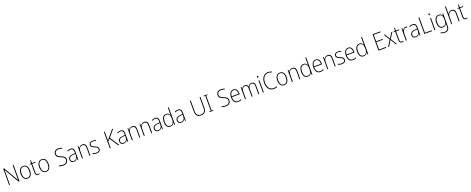

<svg xmlns="http://www.w3.org/2000/svg" viewBox="409 -4287 19288 7869"><g transform="rotate(-20 10053.5 -352.5)"><path d="M547 -93V-807H509V-314C509 -271 510 -213 511 -166H509L133 -807H93V-93H130V-590C130 -646 129 -690 128 -737H130L507 -93Z M1105 -358C1105 -521 1043 -632 902 -632C768 -632 693 -531 693 -359C693 -190 765 -83 899 -83C1037 -83 1105 -190 1105 -358ZM733 -359C733 -510 789 -598 902 -598C1020 -598 1066 -499 1066 -358C1066 -208 1014 -118 899 -118C786 -118 733 -210 733 -359Z M1358 -117C1299 -117 1281 -155 1281 -228V-589H1423V-622H1281V-751H1253L1242 -624L1174 -614V-589H1242V-226C1242 -132 1272 -83 1353 -83C1383 -83 1405 -89 1424 -96V-129C1406 -122 1384 -117 1358 -117Z M1912 -358C1912 -521 1850 -632 1709 -632C1575 -632 1500 -531 1500 -359C1500 -190 1572 -83 1706 -83C1844 -83 1912 -190 1912 -358ZM1540 -359C1540 -510 1596 -598 1709 -598C1827 -598 1873 -499 1873 -358C1873 -208 1821 -118 1706 -118C1593 -118 1540 -210 1540 -359Z M2676 -277C2676 -391 2606 -428 2492 -473C2399 -509 2333 -539 2333 -638C2333 -732 2403 -781 2500 -781C2545 -781 2596 -773 2648 -749L2662 -782C2615 -804 2560 -817 2501 -817C2382 -817 2293 -754 2293 -636C2293 -520 2366 -481 2469 -441C2579 -399 2637 -368 2637 -276C2637 -173 2564 -119 2459 -119C2393 -119 2332 -133 2286 -152V-112C2330 -95 2386 -83 2458 -83C2585 -83 2676 -150 2676 -277Z M2963 -632C2910 -632 2859 -617 2814 -594L2827 -561C2875 -587 2918 -598 2961 -598C3041 -598 3078 -555 3078 -442V-399L2992 -393C2850 -384 2769 -331 2769 -226C2769 -142 2818 -83 2915 -83C3007 -83 3052 -130 3078 -187H3080L3086 -93H3116V-448C3116 -577 3067 -632 2963 -632ZM2995 -362 3078 -367V-312C3077 -194 3027 -116 2920 -116C2849 -116 2808 -156 2808 -226C2808 -313 2875 -355 2995 -362Z M3478 -632C3386 -632 3335 -578 3313 -519H3310L3305 -622H3275V-93H3313V-393C3313 -531 3377 -598 3475 -598C3554 -598 3599 -551 3599 -444V-93H3637V-449C3637 -575 3580 -632 3478 -632Z M4082 -226C4082 -320 4011 -347 3930 -382C3852 -414 3802 -433 3802 -500C3802 -564 3851 -598 3931 -598C3977 -598 4025 -587 4058 -569L4073 -602C4035 -620 3987 -632 3932 -632C3827 -632 3764 -580 3764 -500C3764 -410 3828 -383 3913 -349C3992 -317 4044 -294 4044 -226C4044 -158 4002 -118 3905 -118C3850 -118 3797 -133 3754 -157V-116C3788 -99 3841 -83 3905 -83C4022 -83 4082 -137 4082 -226Z M4900 -93 4637 -502 4892 -807H4844L4587 -502C4562 -470 4541 -444 4525 -423V-807H4487V-93H4525V-379L4609 -472L4854 -93Z M5137 -632C5084 -632 5033 -617 4988 -594L5001 -561C5049 -587 5092 -598 5135 -598C5215 -598 5252 -555 5252 -442V-399L5166 -393C5024 -384 4943 -331 4943 -226C4943 -142 4992 -83 5089 -83C5181 -83 5226 -130 5252 -187H5254L5260 -93H5290V-448C5290 -577 5241 -632 5137 -632ZM5169 -362 5252 -367V-312C5251 -194 5201 -116 5094 -116C5023 -116 4982 -156 4982 -226C4982 -313 5049 -355 5169 -362Z M5652 -632C5560 -632 5509 -578 5487 -519H5484L5479 -622H5449V-93H5487V-393C5487 -531 5551 -598 5649 -598C5728 -598 5773 -551 5773 -444V-93H5811V-449C5811 -575 5754 -632 5652 -632Z M6174 -632C6082 -632 6031 -578 6009 -519H6006L6001 -622H5971V-93H6009V-393C6009 -531 6073 -598 6171 -598C6250 -598 6295 -551 6295 -444V-93H6333V-449C6333 -575 6276 -632 6174 -632Z M6649 -632C6596 -632 6545 -617 6500 -594L6513 -561C6561 -587 6604 -598 6647 -598C6727 -598 6764 -555 6764 -442V-399L6678 -393C6536 -384 6455 -331 6455 -226C6455 -142 6504 -83 6601 -83C6693 -83 6738 -130 6764 -187H6766L6772 -93H6802V-448C6802 -577 6753 -632 6649 -632ZM6681 -362 6764 -367V-312C6763 -194 6713 -116 6606 -116C6535 -116 6494 -156 6494 -226C6494 -313 6561 -355 6681 -362Z M7129 -83C7220 -83 7270 -136 7292 -195H7294L7299 -93H7330V-853H7292V-623C7292 -591 7292 -557 7294 -522H7291C7271 -582 7219 -632 7134 -632C7006 -632 6932 -533 6932 -350C6932 -176 6999 -83 7129 -83ZM7133 -117C7022 -117 6972 -198 6972 -350C6972 -513 7030 -598 7137 -598C7241 -598 7292 -516 7292 -374V-341C7292 -200 7244 -117 7133 -117Z M7649 -632C7596 -632 7545 -617 7500 -594L7513 -561C7561 -587 7604 -598 7647 -598C7727 -598 7764 -555 7764 -442V-399L7678 -393C7536 -384 7455 -331 7455 -226C7455 -142 7504 -83 7601 -83C7693 -83 7738 -130 7764 -187H7766L7772 -93H7802V-448C7802 -577 7753 -632 7649 -632ZM7681 -362 7764 -367V-312C7763 -194 7713 -116 7606 -116C7535 -116 7494 -156 7494 -226C7494 -313 7561 -355 7681 -362Z M8698 -333V-807H8660V-330C8660 -185 8585 -119 8466 -119C8343 -119 8273 -188 8273 -336V-807H8235V-334C8235 -168 8317 -83 8465 -83C8605 -83 8698 -161 8698 -333Z M9005 -93V-119L8938 -125V-774L9005 -781V-807H8833V-781L8900 -774V-125L8833 -119V-93Z M9765 -277C9765 -391 9695 -428 9581 -473C9488 -509 9422 -539 9422 -638C9422 -732 9492 -781 9589 -781C9634 -781 9685 -773 9737 -749L9751 -782C9704 -804 9649 -817 9590 -817C9471 -817 9382 -754 9382 -636C9382 -520 9455 -481 9558 -441C9668 -399 9726 -368 9726 -276C9726 -173 9653 -119 9548 -119C9482 -119 9421 -133 9375 -152V-112C9419 -95 9475 -83 9547 -83C9674 -83 9765 -150 9765 -277Z M10069 -632C9935 -632 9868 -514 9868 -355C9868 -192 9936 -83 10084 -83C10141 -83 10184 -94 10228 -116V-154C10176 -127 10139 -118 10085 -118C9968 -118 9906 -203 9907 -358H10247V-390C10247 -524 10194 -632 10069 -632ZM10069 -598C10166 -598 10210 -511 10209 -392H9908C9917 -528 9977 -598 10069 -598Z M10860 -632C10779 -632 10729 -591 10704 -528H10701C10686 -592 10641 -632 10569 -632C10483 -632 10442 -580 10421 -530H10418L10413 -622H10383V-93H10421V-412C10421 -529 10476 -598 10565 -598C10629 -598 10674 -557 10674 -449V-93H10712V-417C10712 -538 10768 -598 10856 -598C10919 -598 10965 -555 10965 -453V-93H11003V-456C11003 -577 10947 -632 10860 -632Z M11183 -818C11161 -818 11153 -802 11153 -781C11153 -760 11162 -744 11183 -744C11205 -744 11214 -759 11214 -781C11214 -802 11207 -818 11183 -818ZM11202 -622H11164V-93H11202Z M11646 -781C11693 -781 11741 -773 11787 -748L11802 -782C11755 -806 11703 -817 11646 -817C11449 -817 11344 -655 11344 -452C11344 -228 11448 -83 11636 -83C11700 -83 11752 -95 11790 -112V-147C11751 -132 11701 -119 11638 -119C11473 -119 11384 -251 11384 -452C11384 -635 11473 -781 11646 -781Z M12296 -358C12296 -521 12234 -632 12093 -632C11959 -632 11884 -531 11884 -359C11884 -190 11956 -83 12090 -83C12228 -83 12296 -190 12296 -358ZM11924 -359C11924 -510 11980 -598 12093 -598C12211 -598 12257 -499 12257 -358C12257 -208 12205 -118 12090 -118C11977 -118 11924 -210 11924 -359Z M12635 -632C12543 -632 12492 -578 12470 -519H12467L12462 -622H12432V-93H12470V-393C12470 -531 12534 -598 12632 -598C12711 -598 12756 -551 12756 -444V-93H12794V-449C12794 -575 12737 -632 12635 -632Z M13122 -83C13213 -83 13263 -136 13285 -195H13287L13292 -93H13323V-853H13285V-623C13285 -591 13285 -557 13287 -522H13284C13264 -582 13212 -632 13127 -632C12999 -632 12925 -533 12925 -350C12925 -176 12992 -83 13122 -83ZM13126 -117C13015 -117 12965 -198 12965 -350C12965 -513 13023 -598 13130 -598C13234 -598 13285 -516 13285 -374V-341C13285 -200 13237 -117 13126 -117Z M13659 -632C13525 -632 13458 -514 13458 -355C13458 -192 13526 -83 13674 -83C13731 -83 13774 -94 13818 -116V-154C13766 -127 13729 -118 13675 -118C13558 -118 13496 -203 13497 -358H13837V-390C13837 -524 13784 -632 13659 -632ZM13659 -598C13756 -598 13800 -511 13799 -392H13498C13507 -528 13567 -598 13659 -598Z M14176 -632C14084 -632 14033 -578 14011 -519H14008L14003 -622H13973V-93H14011V-393C14011 -531 14075 -598 14173 -598C14252 -598 14297 -551 14297 -444V-93H14335V-449C14335 -575 14278 -632 14176 -632Z M14780 -226C14780 -320 14709 -347 14628 -382C14550 -414 14500 -433 14500 -500C14500 -564 14549 -598 14629 -598C14675 -598 14723 -587 14756 -569L14771 -602C14733 -620 14685 -632 14630 -632C14525 -632 14462 -580 14462 -500C14462 -410 14526 -383 14611 -349C14690 -317 14742 -294 14742 -226C14742 -158 14700 -118 14603 -118C14548 -118 14495 -133 14452 -157V-116C14486 -99 14539 -83 14603 -83C14720 -83 14780 -137 14780 -226Z M15077 -632C14943 -632 14876 -514 14876 -355C14876 -192 14944 -83 15092 -83C15149 -83 15192 -94 15236 -116V-154C15184 -127 15147 -118 15093 -118C14976 -118 14914 -203 14915 -358H15255V-390C15255 -524 15202 -632 15077 -632ZM15077 -598C15174 -598 15218 -511 15217 -392H14916C14925 -528 14985 -598 15077 -598Z M15559 -83C15650 -83 15700 -136 15722 -195H15724L15729 -93H15760V-853H15722V-623C15722 -591 15722 -557 15724 -522H15721C15701 -582 15649 -632 15564 -632C15436 -632 15362 -533 15362 -350C15362 -176 15429 -83 15559 -83ZM15563 -117C15452 -117 15402 -198 15402 -350C15402 -513 15460 -598 15567 -598C15671 -598 15722 -516 15722 -374V-341C15722 -200 15674 -117 15563 -117Z M16545 -93V-129H16242V-451H16528V-486H16242V-771H16545V-807H16204V-93Z M16791 -366 16622 -93H16666L16815 -336L16963 -93H17007L16838 -365L16998 -622H16954L16815 -394L16676 -622H16631Z M17229 -117C17170 -117 17152 -155 17152 -228V-589H17294V-622H17152V-751H17124L17113 -624L17045 -614V-589H17113V-226C17113 -132 17143 -83 17224 -83C17254 -83 17276 -89 17295 -96V-129C17277 -122 17255 -117 17229 -117Z M17581 -631C17505 -631 17459 -576 17439 -517H17437L17432 -622H17400V-93H17439V-381C17438 -499 17487 -594 17580 -594C17602 -594 17621 -591 17639 -585L17646 -621C17627 -628 17604 -631 17581 -631Z M17881 -632C17828 -632 17777 -617 17732 -594L17745 -561C17793 -587 17836 -598 17879 -598C17959 -598 17996 -555 17996 -442V-399L17910 -393C17768 -384 17687 -331 17687 -226C17687 -142 17736 -83 17833 -83C17925 -83 17970 -130 17996 -187H17998L18004 -93H18034V-448C18034 -577 17985 -632 17881 -632ZM17913 -362 17996 -367V-312C17995 -194 17945 -116 17838 -116C17767 -116 17726 -156 17726 -226C17726 -313 17793 -355 17913 -362Z M18204 -93H18541V-129H18242V-807H18204Z M18664 -818C18642 -818 18634 -802 18634 -781C18634 -760 18643 -744 18664 -744C18686 -744 18695 -759 18695 -781C18695 -802 18688 -818 18664 -818ZM18683 -622H18645V-93H18683Z M19022 -632C18887 -632 18819 -527 18819 -353C18819 -174 18891 -83 19012 -83C19096 -83 19153 -126 19177 -199H19180C19177 -164 19177 -137 19177 -105V-66C19177 49 19126 113 19007 113C18943 113 18890 97 18846 74V113C18889 134 18940 148 19007 148C19155 148 19215 67 19215 -69V-622H19184L19178 -537H19175C19150 -592 19105 -632 19022 -632ZM19024 -598C19138 -598 19177 -513 19177 -392V-332C19177 -223 19141 -117 19016 -117C18914 -117 18859 -197 18859 -353C18859 -505 18910 -598 19024 -598Z M19417 -597V-853H19379V-93H19417V-389C19417 -531 19481 -598 19579 -598C19657 -598 19703 -552 19703 -442V-93H19741V-447C19741 -573 19684 -632 19582 -632C19490 -632 19438 -579 19417 -521H19414C19416 -547 19417 -567 19417 -597Z M20018 -117C19959 -117 19941 -155 19941 -228V-589H20083V-622H19941V-751H19913L19902 -624L19834 -614V-589H19902V-226C19902 -132 19932 -83 20013 -83C20043 -83 20065 -89 20084 -96V-129C20066 -122 20044 -117 20018 -117Z"/></g></svg>

Font: Noto Sans Kannada UI SemiCondensed ExtraLight
Style: Regular
Weight: 200
Width: 4
Designer: Jelle Bosma - Monotype Design Team
Foundry: Monotype Imaging Inc.
Version: Version 2.005